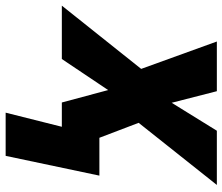

<svg xmlns="http://www.w3.org/2000/svg" viewBox="-125 -515 788 680"><g transform="rotate(90 269.0 -175.0)"><path d="M328 199 378 0H292L248 -164L138 0H-51L173 -281L76 -549H252L293 -389L392 -549H584L364 -272L417 -133H551L481 199Z"/></g></svg>

Font: Noto Sans Display Extra
Style: Italic
Weight: 800
Italic angle: -12°
Designer: Monotype Design Team
Foundry: Monotype Imaging Inc.
Version: Version 1.900